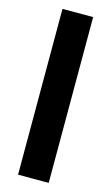

<svg xmlns="http://www.w3.org/2000/svg" viewBox="-117 -794 487 839"><g transform="rotate(15 126.0 -375.0)"><path d="M195.3 0H56.6V-750H195.3Z"/></g></svg>

Font: RobotoCondensed-Bold
Style: Bold
Weight: 700
Designer: Google
Version: Version 2.001240; 2014